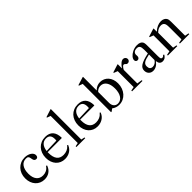

<svg xmlns="http://www.w3.org/2000/svg" viewBox="274 -2182 3544 3544"><g transform="rotate(-45 2046.0 -410.0)"><path d="M290 10C338.7 10 380.8 -2 416.5 -26C452.2 -50 478.7 -84 496 -128L501 -141L482 -151L471 -136C453 -111.3 430.8 -93 404.5 -81C378.2 -69 350 -63 320 -63C265.3 -63 223 -81.7 193 -119C163 -156.3 148 -209.3 148 -278C148 -348 162.5 -403.8 191.5 -445.5C220.5 -487.2 261.7 -508 315 -508C326.3 -508 336 -507 344 -505C352 -503 358.8 -499 364.5 -493C370.2 -487 374.8 -478.8 378.5 -468.5C382.2 -458.2 385 -444.7 387 -428C391.7 -386 411.3 -365 446 -365C460.7 -365 472 -370.2 480 -380.5C488 -390.8 492 -404.7 492 -422C492 -438 487.3 -453.2 478 -467.5C468.7 -481.8 456 -494.3 440 -505C424 -515.7 405 -524.2 383 -530.5C361 -536.8 337.3 -540 312 -540C272.7 -540 236.8 -533 204.5 -519C172.2 -505 144.2 -485.5 120.5 -460.5C96.8 -435.5 78.5 -405.8 65.5 -371.5C52.5 -337.2 46 -299.3 46 -258C46 -218.7 52 -182.5 64 -149.5C76 -116.5 92.8 -88.2 114.5 -64.5C136.2 -40.8 161.8 -22.5 191.5 -9.5C221.2 3.5 254 10 290 10Z M1047 -308 1054 -314C1052.7 -388.7 1034.7 -445 1000 -483C965.3 -521 915 -540 849 -540C809 -540 772.7 -533.2 740 -519.5C707.3 -505.8 679.3 -486.5 656 -461.5C632.7 -436.5 614.5 -406.7 601.5 -372C588.5 -337.3 582 -299 582 -257C582 -217 587.8 -180.7 599.5 -148C611.2 -115.3 627.5 -87.3 648.5 -64C669.5 -40.7 694.7 -22.5 724 -9.5C753.3 3.5 786 10 822 10C871.3 10 915.2 -1.7 953.5 -25C991.8 -48.3 1019.7 -80.3 1037 -121L1043 -135L1026 -145L1014 -130C996.7 -108.7 974 -92.2 946 -80.5C918 -68.8 887.7 -63 855 -63C797.7 -63 754.5 -81.7 725.5 -119C696.5 -156.3 682 -211.7 682 -285V-308ZM840 -509C912.7 -509 949 -468 949 -386C949 -378 948.8 -370.2 948.5 -362.5C948.2 -354.8 947.3 -349 946 -345L684 -336C690.7 -392 707.3 -434.8 734 -464.5C760.7 -494.2 796 -509 840 -509Z M1355 -19 1286 -34V-830H1277L1124 -781V-768L1194 -742V-34L1124 -19V0H1355Z M1896 -308 1903 -314C1901.7 -388.7 1883.7 -445 1849 -483C1814.3 -521 1764 -540 1698 -540C1658 -540 1621.7 -533.2 1589 -519.5C1556.3 -505.8 1528.3 -486.5 1505 -461.5C1481.7 -436.5 1463.5 -406.7 1450.5 -372C1437.5 -337.3 1431 -299 1431 -257C1431 -217 1436.8 -180.7 1448.5 -148C1460.2 -115.3 1476.5 -87.3 1497.5 -64C1518.5 -40.7 1543.7 -22.5 1573 -9.5C1602.3 3.5 1635 10 1671 10C1720.3 10 1764.2 -1.7 1802.5 -25C1840.8 -48.3 1868.7 -80.3 1886 -121L1892 -135L1875 -145L1863 -130C1845.7 -108.7 1823 -92.2 1795 -80.5C1767 -68.8 1736.7 -63 1704 -63C1646.7 -63 1603.5 -81.7 1574.5 -119C1545.5 -156.3 1531 -211.7 1531 -285V-308ZM1689 -509C1761.7 -509 1798 -468 1798 -386C1798 -378 1797.8 -370.2 1797.5 -362.5C1797.2 -354.8 1796.3 -349 1795 -345L1533 -336C1539.7 -392 1556.3 -434.8 1583 -464.5C1609.7 -494.2 1645 -509 1689 -509Z M2236 10C2273.3 10 2308.2 2.5 2340.5 -12.5C2372.8 -27.5 2400.8 -48.3 2424.5 -75C2448.2 -101.7 2466.7 -133.2 2480 -169.5C2493.3 -205.8 2500 -245 2500 -287C2500 -324.3 2494.7 -358.5 2484 -389.5C2473.3 -420.5 2458.2 -447.2 2438.5 -469.5C2418.8 -491.8 2395.5 -509.2 2368.5 -521.5C2341.5 -533.8 2311.7 -540 2279 -540C2219.7 -540 2169 -517.3 2127 -472V-830H2117L1958 -781V-768L2031 -741V-2H2047L2093 -36H2098C2138.7 -5.3 2184.7 10 2236 10ZM2236 -24C2202.7 -24 2176.2 -35.5 2156.5 -58.5C2136.8 -81.5 2127 -112 2127 -150V-434C2140.3 -450 2156.3 -462.7 2175 -472C2193.7 -481.3 2214.3 -486 2237 -486C2285.7 -486 2323.8 -465.8 2351.5 -425.5C2379.2 -385.2 2393 -329.7 2393 -259C2393 -223.7 2389.3 -191.5 2382 -162.5C2374.7 -133.5 2364.2 -108.8 2350.5 -88.5C2336.8 -68.2 2320.3 -52.3 2301 -41C2281.7 -29.7 2260 -24 2236 -24Z M2849 -20 2749 -35V-386C2750.3 -392 2752.7 -397.7 2756 -403C2759.3 -408.3 2766.7 -418.7 2778 -434C2790 -450.7 2803.3 -459 2818 -459C2824 -459 2829.2 -457.7 2833.5 -455C2837.8 -452.3 2843 -447.3 2849 -440C2858.3 -427.3 2871 -421 2887 -421C2903.7 -421 2917.5 -426.5 2928.5 -437.5C2939.5 -448.5 2945 -462 2945 -478C2945 -495.3 2938.8 -510.2 2926.5 -522.5C2914.2 -534.8 2899.3 -541 2882 -541C2860.7 -541 2838.3 -531.5 2815 -512.5C2791.7 -493.5 2768.3 -466.3 2745 -431V-541H2735L2580 -492V-479L2654 -451V-35L2578 -20V0H2849Z M3125 10C3154.3 10 3182.8 1.8 3210.5 -14.5C3238.2 -30.8 3261.7 -53.3 3281 -82L3284 -80C3290.7 -20 3320.3 10 3373 10C3394.3 10 3413.2 4.8 3429.5 -5.5C3445.8 -15.8 3461.7 -33 3477 -57L3460 -72C3451.3 -61.3 3443.3 -53.8 3436 -49.5C3428.7 -45.2 3420.3 -43 3411 -43C3396.3 -43 3386.5 -48.7 3381.5 -60C3376.5 -71.3 3374 -93.7 3374 -127V-356C3374 -376.7 3373.8 -394.2 3373.5 -408.5C3373.2 -422.8 3372.5 -434.8 3371.5 -444.5C3370.5 -454.2 3369.2 -462.2 3367.5 -468.5C3365.8 -474.8 3363.7 -481 3361 -487C3352.3 -504.3 3338 -517.5 3318 -526.5C3298 -535.5 3273.7 -540 3245 -540C3200.3 -540 3158 -529.7 3118 -509C3085.3 -492.3 3059.2 -472.3 3039.5 -449C3019.8 -425.7 3010 -403 3010 -381C3010 -366.3 3014.3 -354.7 3023 -346C3031.7 -337.3 3042.7 -333 3056 -333C3071.3 -333 3083.8 -338.3 3093.5 -349C3103.2 -359.7 3108 -373.7 3108 -391C3108 -396.3 3107.7 -402.2 3107 -408.5C3106.3 -414.8 3106 -420.7 3106 -426C3106 -449.3 3114.3 -467.8 3131 -481.5C3147.7 -495.2 3170.3 -502 3199 -502C3228.3 -502 3249 -493.3 3261 -476C3273 -458.7 3279 -429 3279 -387V-289C3229 -278.3 3186.5 -267.2 3151.5 -255.5C3116.5 -243.8 3088.2 -231 3066.5 -217C3044.8 -203 3029.2 -187.5 3019.5 -170.5C3009.8 -153.5 3005 -134 3005 -112C3005 -76 3016 -46.7 3038 -24C3060 -1.3 3089 10 3125 10ZM3169 -49C3145 -49 3126.5 -56.2 3113.5 -70.5C3100.5 -84.8 3094 -105.7 3094 -133C3094 -150.3 3097 -165.3 3103 -178C3109 -190.7 3119.2 -202 3133.5 -212C3147.8 -222 3166.8 -230.7 3190.5 -238C3214.2 -245.3 3243.7 -252.7 3279 -260V-116C3265.7 -94.7 3249.3 -78.2 3230 -66.5C3210.7 -54.8 3190.3 -49 3169 -49Z M3758 -20 3683 -35V-423C3700.3 -443 3720 -458.3 3742 -469C3764 -479.7 3787 -485 3811 -485C3850.3 -485 3876.3 -469.7 3889 -439C3893.7 -427.7 3896.8 -413.5 3898.5 -396.5C3900.2 -379.5 3901 -356.7 3901 -328V-34L3826 -20V0H4071V-20L3996 -34V-338C3996 -362 3995.8 -381.8 3995.5 -397.5C3995.2 -413.2 3994.5 -426.3 3993.5 -437C3992.5 -447.7 3991.2 -456.2 3989.5 -462.5C3987.8 -468.8 3985.7 -474.7 3983 -480C3973.7 -498.7 3958.7 -513.3 3938 -524C3917.3 -534.7 3893.7 -540 3867 -540C3835 -540 3802.8 -532.7 3770.5 -518C3738.2 -503.3 3707.7 -482.3 3679 -455V-540H3669L3514 -491V-478L3588 -450V-35L3512 -20V0H3758Z"/></g></svg>

Font: Libre Caslon Text
Style: Regular
Weight: 400
Designer: Pablo Impallari, Rodrigo Fuenzalida
Foundry: Pablo Impallari, Rodrigo Fuenzalida
Version: Version 1.000; ttfautohint (v0.93) -l 8 -r 50 -G 200 -x 14 -